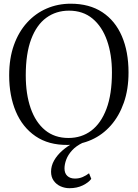

<svg xmlns="http://www.w3.org/2000/svg" viewBox="-20 -771 743 1036"><path d="M344.5 11Q242 12 171.8 -36Q101.5 -84 65.5 -169Q29.5 -254 29.5 -364.5Q29.5 -456 55 -527.5Q80.5 -599 126 -649Q171.5 -699 231.8 -725Q292 -751 361.5 -751Q462.5 -751 532 -705.2Q601.5 -659.5 637.5 -576Q673.5 -492.5 673.5 -380Q673.5 -289 648.2 -217Q623 -145 578.2 -94.2Q533.5 -43.5 473.8 -16.8Q414 10 344.5 11ZM349.5 -26.5Q420 -26.5 472.5 -66Q525 -105.5 554.5 -184Q584 -262.5 584 -380Q584 -477 557.5 -552.2Q531 -627.5 479.5 -670.5Q428 -713.5 352.5 -713.5Q282.5 -713.5 230 -675.2Q177.5 -637 148.2 -559.5Q119 -482 119 -364.5Q119 -263 145.5 -187Q172 -111 223.2 -68.8Q274.5 -26.5 349.5 -26.5ZM355 244.5Q330 244.5 307.2 234.5Q284.5 224.5 270 204.5Q255.5 184.5 255.5 155.5Q255.5 124 271.8 95.2Q288 66.5 316 41.8Q344 17 379 -1L400 -5L427 -1Q390.5 16.5 368.8 40.5Q347 64.5 337.5 90Q328 115.5 328 138Q328 164 343.2 178.2Q358.5 192.5 384.5 192.5Q407 192.5 426 184.2Q445 176 460.5 164L472.5 194Q458 214 426.8 229.2Q395.5 244.5 355 244.5Z"/></svg>

Font: Merriweather 72pt Light
Style: Regular
Weight: 300
Version: Version 2.100